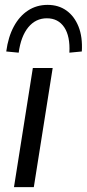

<svg xmlns="http://www.w3.org/2000/svg" viewBox="-20 -764 355 784"><path d="M37.1 0 114.1 -486.3H195.1L118.1 0ZM56.3 -548.9 5.5 -553.8Q13.5 -613.3 36.4 -655.7Q59.3 -698.2 94.4 -721.1Q129.5 -744.1 174.3 -744.1Q219.1 -744.1 251.4 -720.9Q283.8 -697.7 300.7 -655.3Q317.6 -612.8 314.1 -553.8L263.3 -548.9Q266.9 -615.8 242.3 -652.6Q217.6 -689.3 171.4 -689.3Q125.7 -689.3 95.5 -652.6Q65.4 -615.8 56.3 -548.9Z"/></svg>

Font: Nunito Sans 12pt ExtraLight
Style: Italic
Weight: 200
Italic angle: -9°
Designer: Vernon Adams
Foundry: Vernon Adams
Version: Version 3.101;gftools[0.9.27]